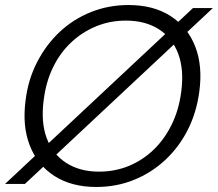

<svg xmlns="http://www.w3.org/2000/svg" viewBox="-34 -732 867 764"><path d="M-14 0 734 -700H813L65 0ZM349 12Q251 12 183 -31.5Q115 -75 84.5 -153Q54 -231 68 -334Q78 -416 114 -485.5Q150 -555 204 -605.5Q258 -656 328 -684Q398 -712 477 -712Q577 -712 645 -668Q713 -624 743 -546.5Q773 -469 759 -367Q748 -284 713 -215Q678 -146 623 -95Q568 -44 498.5 -16Q429 12 349 12ZM360 -49Q423 -49 478 -71.5Q533 -94 576.5 -135.5Q620 -177 649 -236Q678 -295 687 -366Q699 -455 675 -518.5Q651 -582 597.5 -616Q544 -650 467 -650Q404 -650 349 -627.5Q294 -605 250 -564Q206 -523 177.5 -465Q149 -407 140 -335Q128 -246 152 -182Q176 -118 230 -83.5Q284 -49 360 -49Z"/></svg>

Font: DM Sans 36pt Light
Style: Italic
Weight: 300
Italic angle: -10°
Designer: Colophon Foundry, Jonny Pinhorn
Foundry: Colophon Foundry
Version: Version 4.004;gftools[0.9.30]